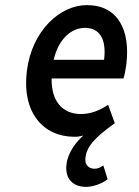

<svg xmlns="http://www.w3.org/2000/svg" viewBox="-20 -523 544 751"><path d="M85 -245C65 -83 149 12 271 12C282 12 292 11 306 7C280 30 246 71 240 120C233 178 267 208 317 208C342 208 379 196 401 178L384 124C373 132 363 137 350 137C328 137 311 123 314 95C319 54 343 20 429 -41L403 -113C368 -90 334 -77 296 -77C225 -77 180 -127 182 -216H463C467 -228 471 -247 474 -270C491 -407 440 -503 320 -503C216 -503 105 -405 85 -245ZM190 -289C209 -372 260 -414 312 -414C372 -414 397 -367 387 -289Z"/></svg>

Font: Falling Sky
Style: CondObl
Weight: 400
Designer: Paul D. Hunt
Foundry: Adobe Systems Incorporated
Version: Version 1.02